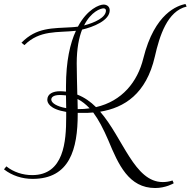

<svg xmlns="http://www.w3.org/2000/svg" viewBox="-60 -761 959 966"><path d="M461 -738C440 -738 379 -715 332 -627C321 -626 311 -624 302 -624C203 -618 124 -624 48 -546L63 -534C140 -611 230 -596 322 -606C293 -544 272 -454 272 -326V-300C262 -301 252 -302 242 -302C207 -302 178 -289 178 -259C178 -245 188 -212 273 -198V-172C273 -50 262 120 102 120C55 120 8 105 -28 76L-40 91C1 123 52 139 104 139C291 139 331 -11 331 -187V-193H355C373 -193 391 -193 409 -195C436 -159 460 -113 485 -55C536 68 588 185 721 185C773 185 813 162 814 161L808 147C790 153 774 155 759 155C616 155 560 -65 444 -199C566 -219 676 -289 719 -476C743 -582 782 -705 879 -728L873 -741C835 -733 718 -697 661 -467C632 -349 554 -252 423 -222C396 -249 365 -271 329 -285C328 -340 326 -394 326 -442C326 -516 337 -571 353 -612C409 -625 492 -658 492 -709C492 -727 479 -738 461 -738ZM461 -719C470 -719 473 -713 473 -708C473 -673 417 -647 363 -633C398 -703 447 -719 461 -719ZM241 -283C251 -283 262 -282 272 -281C272 -260 273 -239 273 -217C226 -225 198 -243 198 -260C198 -271 208 -283 241 -283ZM391 -216C372 -213 353 -212 332 -212H331C331 -229 330 -246 330 -263C352 -252 372 -236 391 -216Z"/></svg>

Font: Clicker Script
Style: Regular
Weight: 400
Designer: Astigmatic (AOETI)
Foundry: Astigmatic (AOETI)
Version: Version 1.000